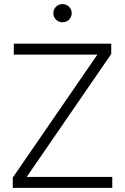

<svg xmlns="http://www.w3.org/2000/svg" viewBox="-20 -912 606 932"><path d="M42 0V-50L472 -675L485 -647H47V-700H520V-650L91 -26L79 -53H525V0ZM283 -804Q265 -804 252 -816.5Q239 -829 239 -848Q239 -867 252 -879.5Q265 -892 283 -892Q302 -892 315 -879.5Q328 -867 328 -848Q328 -829 315 -816.5Q302 -804 283 -804Z"/></svg>

Font: Fustat Light
Style: Regular
Weight: 300
Designer: Mohamed Gaber, Khaled Hosny, Laura Garcia Mut
Foundry: Kief Type Foundry, Alif Type Foundry, Hard Type Foundry
Version: Version 1.007